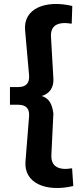

<svg xmlns="http://www.w3.org/2000/svg" viewBox="-20 -714 398 964"><path d="M348 220 342 131C270 143 235 119 238 63L248 -144C242 -191 227 -221 189 -232C228 -243 251 -274 248 -320L236 -529C233 -585 268 -607 340 -595L343 -684C208 -716 96 -671 106 -562L126 -336C129 -297 111 -277 72 -277H30V-188H72C111 -188 129 -168 126 -130L108 96C99 206 211 252 348 220Z"/></svg>

Font: Ronzino
Style: Bold
Weight: 700
Designer: Nunzio Mazzaferro
Foundry: Collletttivo
Version: Version 1.000;Glyphs 3.3 (3337)